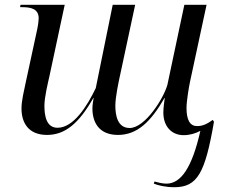

<svg xmlns="http://www.w3.org/2000/svg" viewBox="-20 -556 941 804"><path d="M710 228C807 228 839 168 876 -46L871 -54C846 -36 828 -28 805 -28C776 -28 761 -53 761 -104C761 -131 771 -193 776 -215L845 -536H752L681 -201C666 -146 588 -20 523 -20C472 -20 463 -73 463 -114C463 -149 477 -215 483 -242L546 -536H452L381 -187C346 -114 289 -21 221 -21C173 -21 166 -73 166 -114C166 -149 181 -210 187 -237L251 -536H66L64 -526H72C110 -526 142 -519 142 -479C142 -473 140 -453 136 -434L88 -212C81 -178 70 -135 70 -102C70 -43 98 9 177 9C253 9 311 -40 371 -146H372C370 -131 367 -117 367 -102C367 -43 395 9 474 9C554 9 611 -45 669 -146H670C668 -133 664 -103 664 -85C664 -26 699 10 749 10C774 10 798 3 819 -8C785 143 739 213 677 213C660 213 641 208 627 204L624 213C641 220 673 228 710 228Z"/></svg>

Font: Noto Serif Display
Style: Italic
Weight: 400
Italic angle: -12°
Designer: Monotype Design Team
Foundry: Monotype Imaging Inc.
Version: Version 2.009